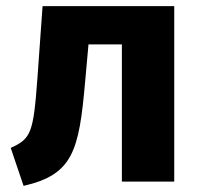

<svg xmlns="http://www.w3.org/2000/svg" viewBox="-20 -593 655 627"><path d="M119 -573 102 -335C89 -158 81 -140 15 -110L57 14C218 -23 238 -99 258 -326L269 -448H378V0H549V-573Z"/></svg>

Font: Glow Sans SC Normal ExtraBold
Style: Regular
Weight: 800
Designer: Ryoko NISHIZUKA (kana, bopomofo & ideographs); Paul D. Hunt (Latin, Greek & Cyrillic); Sandoll Communications, Soo-young
Version: Version 0.93